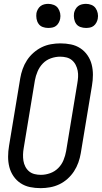

<svg xmlns="http://www.w3.org/2000/svg" viewBox="-20 -968 528 996"><path d="M191 8Q162 8 135.5 2.5Q109 -3 87 -17.5Q65 -32 50 -54Q35 -76 28.5 -101.5Q22 -127 22 -155Q22 -183 27 -212L85 -562Q89 -586 97.5 -610Q106 -634 120 -655.5Q134 -677 154 -694.5Q174 -712 196.5 -723Q219 -734 244 -738.5Q269 -743 293 -743Q322 -743 348.5 -737.5Q375 -732 397 -717.5Q419 -703 434 -681Q449 -659 455.5 -633.5Q462 -608 462 -580Q462 -552 457 -523L399 -173Q395 -149 386.5 -125Q378 -101 364 -79.5Q350 -58 330.5 -40.5Q311 -23 288 -12Q265 -1 240 3.5Q215 8 191 8ZM192 -61Q216 -61 240 -69.5Q264 -78 282 -96Q300 -114 309.5 -137.5Q319 -161 323 -184L381 -535Q384 -552 385 -568.5Q386 -585 383 -601Q380 -617 372.5 -631.5Q365 -646 353 -656Q341 -666 325 -670Q309 -674 292 -674Q268 -674 244 -665.5Q220 -657 202.5 -639Q185 -621 175 -597.5Q165 -574 161 -551L103 -200Q100 -183 99.5 -166.5Q99 -150 101.5 -134Q104 -118 111.5 -103.5Q119 -89 131 -79Q143 -69 159 -65Q175 -61 192 -61ZM426 -823Q411 -823 397 -828Q383 -833 375 -844.5Q367 -856 364.5 -870.5Q362 -885 364 -900Q366 -910 371.5 -920Q377 -930 385.5 -936.5Q394 -943 405 -945.5Q416 -948 426 -948Q441 -948 454.5 -942.5Q468 -937 476 -925.5Q484 -914 487 -899.5Q490 -885 487 -870Q485 -860 479.5 -850Q474 -840 465.5 -833.5Q457 -827 446.5 -825Q436 -823 426 -823ZM230 -823Q215 -823 201.5 -828Q188 -833 180 -844.5Q172 -856 169.5 -870.5Q167 -885 169 -900Q171 -910 176.5 -920Q182 -930 190.5 -936.5Q199 -943 209.5 -945.5Q220 -948 230 -948Q245 -948 259 -942.5Q273 -937 281 -925.5Q289 -914 292 -899.5Q295 -885 292 -870Q290 -860 284.5 -850Q279 -840 270.5 -833.5Q262 -827 251 -825Q240 -823 230 -823Z"/></svg>

Font: Iosevka QP
Style: Italic
Weight: 400
Italic angle: -9°
Designer: Belleve Invis
Foundry: Belleve Invis
Version: Version 20.0.0; ttfautohint (v1.8.4)